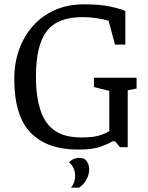

<svg xmlns="http://www.w3.org/2000/svg" viewBox="-20 -680 686 887"><path d="M340 11Q198 11 122 -66.5Q46 -144 46 -316Q46 -389 68.5 -451.5Q91 -514 132.5 -560.5Q174 -607 233.5 -633.5Q293 -660 367 -660Q444 -660 492.5 -649Q541 -638 559 -629V-474H511L482 -584Q461 -591 427 -596Q393 -601 362 -601Q245 -601 195.5 -535.5Q146 -470 146 -326Q146 -235 166.5 -172Q187 -109 232.5 -77Q278 -45 355 -45Q388 -45 410 -48Q432 -51 449.5 -57.5Q467 -64 485 -74V-260L414 -278V-321H611V-271L570 -263V0H534L512 -27H499Q480 -15 444 -2Q408 11 340 11ZM308 187Q327 164 327 132Q327 114 320.5 98.5Q314 83 299 70Q310 58 323 53.5Q336 49 345 49Q371 49 381.5 66Q392 83 392 101Q392 122 384 140Q376 158 365 170Q354 182 345 187Z"/></svg>

Font: Faustina Light
Style: Regular
Weight: 400
Version: Version 1.200